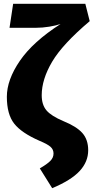

<svg xmlns="http://www.w3.org/2000/svg" viewBox="-20 -763 491 1008"><path d="M254 225 189 121Q227 99 244 82Q261 65 261 43Q261 22 245.5 8Q230 -6 187 -24Q93 -65 54.5 -114Q16 -163 16 -255Q16 -344 84.5 -444Q153 -544 298 -637Q275 -629 239 -623Q203 -617 167 -617H30L49 -743H428L451 -652Q308 -531 253.5 -438.5Q199 -346 199 -263Q199 -213 224 -183.5Q249 -154 313 -127Q382 -99 412.5 -64.5Q443 -30 443 26Q443 86 398.5 134.5Q354 183 254 225Z"/></svg>

Font: Trujillo ExtraBold
Style: Regular
Weight: 800
Designer: Fira Sans original fonts by bBox Type GmbH, Carrois Corporate GbR, & Edenspiekermann AG / Changes by Cristiano Sobral
Foundry: Fira Sans original fonts by bBox Type GmbH, Carrois Corporate GbR, & Edenspiekermann AG / Changes by Cristiano Sobral
Version: Version 4.301;July 28, 2020;FontCreator 13.0.0.2655 64-bit